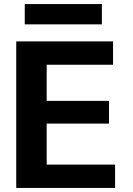

<svg xmlns="http://www.w3.org/2000/svg" viewBox="-20 -926 656 946"><path d="M537 -607V-722H60V0H547V-115H210V-317H517V-429H210V-607ZM482 -806V-906H102V-806Z"/></svg>

Font: Perun
Style: Bold
Weight: 700
Foundry: Copyright (c) Stefan Peev, Context Ltd, 2016
Version: Version 1.089